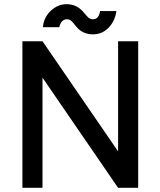

<svg xmlns="http://www.w3.org/2000/svg" viewBox="-20 -897 766 917"><path d="M424 -733Q467 -733 498 -764Q529 -796 536 -844H458Q452 -805 424 -805Q409 -805 399 -816Q394 -821 388.5 -827.5Q383 -834 377 -841Q345 -877 298 -877Q256 -877 222 -845Q206 -830 196.5 -810.5Q187 -791 185 -767H263Q272 -805 300 -805Q313 -805 324 -794Q329 -789 334 -782.5Q339 -776 345 -769Q375 -733 424 -733ZM87 -700V0H183V-526L544 0H640V-700H544V-174L183 -700Z"/></svg>

Font: Unageo
Style: Medium
Weight: 500
Designer: Richard Sepsi
Foundry: Richard Sepsi
Version: Version 2.000